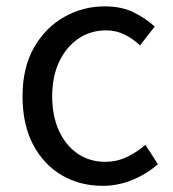

<svg xmlns="http://www.w3.org/2000/svg" viewBox="-20 -577 550 610"><path d="M305.9 13.4Q233.9 13.4 176.3 -20.3Q118.7 -54 85.1 -117.6Q51.6 -181.2 51.6 -271Q51.6 -361.9 87.9 -425.7Q124.2 -489.4 183.9 -523.1Q243.5 -556.8 312.8 -556.8Q366 -556.8 404.6 -537.8Q443.1 -518.9 471.5 -492.7L425 -432.8Q401.8 -454.3 375.4 -467.4Q349.1 -480.5 317.1 -480.5Q267.7 -480.5 228.9 -454.2Q190.2 -427.8 168 -380.8Q145.8 -333.8 145.8 -271Q145.8 -208.7 167.2 -161.8Q188.7 -114.9 226.6 -88.9Q264.5 -62.9 314.3 -62.9Q351.7 -62.9 384 -78.7Q416.3 -94.4 442 -116.9L481.7 -55.4Q445.2 -23.3 399.9 -5Q354.6 13.4 305.9 13.4Z"/></svg>

Font: Noto Sans HK Thin
Style: Regular
Weight: 100
Designer: Ryoko NISHIZUKA 西塚涼子 (kana, bopomofo & ideographs); Paul D. Hunt (Latin, Greek & Cyrillic); Sandoll Communications 산돌커뮤니
Foundry: Adobe
Version: Version 2.004-H2;hotconv 1.0.118;makeotfexe 2.5.65603